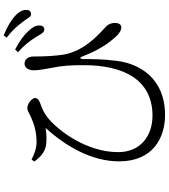

<svg xmlns="http://www.w3.org/2000/svg" viewBox="43 -906 914 1040"><g transform="rotate(-90 500.0 -386.0)"><path d="M815 -655C833 -627 842 -604 858 -603C871 -602 881 -610 882 -627C883 -646 875 -665 852 -689C830 -713 799 -737 752 -761L737 -745C777 -711 797 -682 815 -655ZM898 -724C919 -700 927 -675 941 -675C957 -674 966 -683 966 -699C968 -718 958 -739 933 -762C909 -784 878 -802 829 -823L816 -807C858 -774 878 -751 898 -724ZM145 -657C180 -610 208 -595 248 -592C277 -590 305 -592 327 -596C226 -485 146 -345 146 -198C146 -15 273 51 397 51C598 51 675 -90 690 -208C700 -281 700 -347 700 -385C700 -415 708 -416 718 -388C749 -307 786 -254 820 -217C837 -197 856 -186 872 -186C888 -186 896 -202 896 -220C895 -250 882 -265 866 -278C823 -318 746 -388 725 -494C716 -547 714 -610 714 -661C714 -689 700 -710 675 -710C655 -710 639 -692 639 -658C639 -630 649 -586 653 -560C665 -503 667 -454 667 -389C667 -179 592 -17 393 -17C289 -17 196 -78 196 -203C196 -376 314 -527 375 -578C407 -607 440 -617 465 -627C484 -635 489 -643 489 -654C489 -669 460 -695 434 -695C421 -695 414 -688 383 -674C346 -657 301 -645 251 -645C218 -645 187 -656 156 -672Z"/></g></svg>

Font: Harano Aji Mincho K1
Style: Regular
Weight: 400
Foundry: Masamichi Hosoda
Version: HaranoAjiMinchoK1-Regular version 20230610;ttx 4.39.4